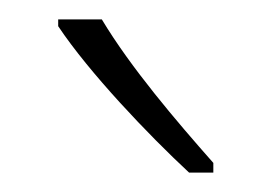

<svg xmlns="http://www.w3.org/2000/svg" viewBox="-20 -850 280 198"><path d="M85 -830H40V-823C72 -775 133 -711 175 -672H200V-682C162 -725 115 -780 85 -830Z"/></svg>

Font: Noto Sans Malayalam UI Condensed ExtraLight
Style: Regular
Weight: 200
Width: 3
Designer: Jelle Bosma - Monotype Design Team
Foundry: Monotype Imaging Inc.
Version: Version 2.104